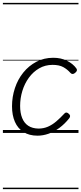

<svg xmlns="http://www.w3.org/2000/svg" viewBox="-20 -918 562 1326"><path d="M239 19Q182 19 142.5 -6Q103 -31 83 -76.5Q63 -122 63 -184Q63 -249 83 -309.5Q103 -370 141 -417Q179 -464 231.5 -491.5Q284 -519 348 -519Q401 -519 442.5 -498.5Q484 -478 507 -446Q513 -438 511 -430.5Q509 -423 499 -415Q490 -407 481.5 -407Q473 -407 466 -415Q445 -439 417 -454.5Q389 -470 343 -470Q292 -470 250.5 -446Q209 -422 179.5 -381.5Q150 -341 134.5 -290.5Q119 -240 119 -186Q119 -138 133 -103Q147 -68 175 -49.5Q203 -31 245 -30Q281 -30 311 -43Q341 -56 368.5 -79.5Q396 -103 424 -133Q432 -142 440.5 -140.5Q449 -139 455 -132Q463 -126 464 -118Q465 -110 458 -101Q427 -62 390.5 -35Q354 -8 315.5 5.5Q277 19 239 19ZM0 378H522V388H0ZM0 -20H522V0H0ZM0 -505H522V-500H0ZM0 -898H522V-888H0Z"/></svg>

Font: Playwrite DE SAS Guides
Style: Regular
Weight: 400
Designer: Veronika Burian, José Scaglione
Foundry: TypeTogether
Version: Version 1.003